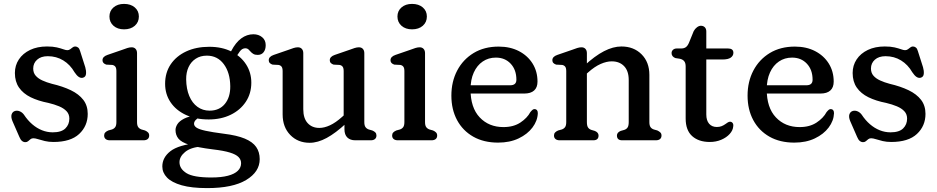

<svg xmlns="http://www.w3.org/2000/svg" viewBox="-20 -719 4804 984"><path d="M224.9 -431Q190.1 -431 170.2 -413.1Q150.2 -395.2 150.2 -367.8Q150.2 -345.7 162.9 -331.1Q175.5 -316.5 197.1 -306.7Q218.6 -296.8 245.9 -289.5Q301.7 -276.5 343 -256.6Q384.3 -236.7 407 -207.2Q429.6 -177.6 429.6 -135.4Q429.6 -73.4 385.7 -32.4Q341.8 8.6 253.8 8.6Q229.8 8.6 210.1 3.9Q190.3 -0.9 175.6 -5.6Q160.8 -10.4 151 -10.4Q142.1 -10.4 136 -5.4Q129.9 -0.4 124.1 4.6Q118.3 9.6 110 9.6Q100.2 9.6 92.5 3.1Q84.8 -3.5 79 -17.8L43.6 -98.8Q35.2 -119.5 39.6 -132.9Q44.1 -146.3 56.6 -150.2Q68.3 -153.8 81 -148.6Q93.7 -143.4 102.6 -131.4Q121.6 -102.6 145.1 -82.3Q168.6 -62 195.3 -51.4Q222 -40.8 250.2 -40.8Q294.9 -40.8 315.1 -60.9Q335.4 -80.9 335.4 -111.2Q335.4 -133.7 321.3 -148.8Q307.2 -164 282.8 -174.2Q258.3 -184.4 227.8 -191.6Q175.8 -201.7 137.2 -220.6Q98.7 -239.6 77.5 -270.1Q56.3 -300.7 56.3 -344.8Q56.3 -383.7 76.7 -414.5Q97.1 -445.3 134.2 -463.1Q171.3 -480.8 221 -480.8Q250.8 -480.8 271.1 -476.1Q291.3 -471.3 304.3 -466.6Q317.3 -461.8 324.8 -461.8Q333.2 -461.8 339.7 -466.6Q346.2 -471.3 352.3 -476.1Q358.3 -480.8 365.2 -480.8Q373.3 -480.8 380.2 -475.5Q387.1 -470.1 390.4 -457.8L417 -374.4Q422.2 -357 420.9 -340.8Q419.6 -324.5 404.8 -320.6Q394.1 -317.9 383.6 -324.9Q373 -332 362.2 -348.4Q339.7 -387.7 304.4 -409.3Q269 -431 224.9 -431Z M682.3 -446.6V-93.4Q682.3 -75.7 688.5 -67.4Q694.6 -59.1 705.3 -55.4L723.1 -50.4Q733.3 -46 738.9 -40Q744.5 -34 744.5 -24.4Q744.5 -12.8 737 -6.4Q729.4 0 715.5 0H542.7Q529.3 0 521.5 -6.4Q513.7 -12.8 513.7 -24.4Q513.7 -34 519.3 -40Q524.9 -46 535.1 -50.4L553.5 -55.4Q564.4 -59.1 570.4 -67.4Q576.5 -75.7 576.5 -93.4V-354.2Q576.5 -370.4 571.1 -377.3Q565.8 -384.2 555.9 -386.2L524.9 -387.8Q516 -390.6 510.6 -396.1Q505.3 -401.6 505.3 -410.2Q505.3 -419.6 511.6 -426.4Q518 -433.2 530.9 -437.6L606.3 -463.6Q621 -469.1 632.7 -472.9Q644.4 -476.6 654.5 -476.6Q667.5 -476.6 674.9 -468.5Q682.3 -460.4 682.3 -446.6ZM615.7 -568.6Q582.5 -568.6 561.7 -586.9Q540.9 -605.3 540.9 -634.4Q540.9 -663 561.7 -681Q582.5 -699 615.7 -699Q649.8 -699 670.8 -681Q691.7 -663 691.7 -634.4Q691.7 -605.3 670.8 -586.9Q649.8 -568.6 615.7 -568.6Z M1127.4 -33.6Q1066.4 -41.5 1033.3 -48.8Q1000.2 -56.1 987.4 -64.7Q974.5 -73.3 974.5 -84.8Q974.5 -94.9 982.9 -103.9Q991.2 -112.9 1007.3 -122.4L988.7 -128.8Q946.6 -123.1 922.7 -110.5Q898.8 -97.9 889.1 -82.5Q879.5 -67.1 879.5 -52.8Q879.5 -27.6 894.1 -9Q908.8 9.6 950.1 23.2Q991.5 36.7 1071.2 46.6Q1127 53.1 1158.4 62.9Q1189.8 72.6 1202.7 86.1Q1215.6 99.5 1215.6 117.5Q1215.6 139.8 1198.9 156.2Q1182.1 172.7 1148.3 181.6Q1114.4 190.6 1063 190.6Q971.3 190.6 935.6 168.3Q899.9 146.1 899.9 112.3Q899.9 83.7 928.4 60.1Q956.9 36.4 1011.4 32L994.6 13.4Q894.7 23.6 853.3 55.9Q811.9 88.2 811.9 134.2Q811.9 166 836.1 191.1Q860.4 216.1 911.2 230.6Q962.1 245 1041.9 245Q1172.6 245 1241.8 203.3Q1311 161.6 1311 96.6Q1311 60.3 1292.9 34.2Q1274.7 8.1 1234.4 -8.7Q1194 -25.5 1127.4 -33.6ZM1144.1 -421.4 1180.8 -411.1Q1197.7 -440.2 1209.4 -455.9Q1221.1 -471.6 1237.6 -471.6Q1246.8 -471.6 1252.6 -466.5Q1258.4 -461.3 1264.1 -454.6Q1269.7 -447.9 1278.2 -442.8Q1286.6 -437.6 1300.6 -437.6Q1320.1 -437.6 1330.9 -451.3Q1341.7 -464.9 1341.7 -487.6Q1341.7 -513.2 1323.6 -528.3Q1305.4 -543.4 1278.5 -543.4Q1245.2 -543.4 1216.5 -522.3Q1187.7 -501.1 1165.7 -458.8ZM1268 -295.3Q1268 -347.2 1241.3 -388.8Q1214.6 -430.3 1166.3 -454.8Q1117.9 -479.2 1052.4 -479.2Q985.5 -479.2 934.5 -455.5Q883.4 -431.7 854.8 -389.2Q826.2 -346.7 826.2 -289.7Q826.2 -236.5 853.9 -195.3Q881.6 -154 931.8 -130.4Q982 -106.8 1049.5 -106.8Q1112.9 -106.8 1162.1 -130.7Q1211.2 -154.5 1239.6 -197.1Q1268 -239.6 1268 -295.3ZM1040.2 -433.8Q1094.5 -433.8 1126.9 -390.3Q1159.3 -346.8 1160.1 -277Q1160.7 -220.8 1132.4 -186.4Q1104.1 -151.9 1053.9 -151.9Q1019 -151.9 992.1 -171.4Q965.1 -190.9 950 -227Q934.9 -263 934.1 -312.2Q933.7 -347.8 946.4 -375.2Q959.1 -402.5 983.1 -418.1Q1007 -433.8 1040.2 -433.8Z M1745.3 -57V-93.8L1741.3 -99.1V-354.2Q1741.3 -370.4 1735.9 -377.3Q1730.6 -384.2 1720.7 -386.2L1689.7 -387.8Q1680.8 -390.6 1675.5 -396.1Q1670.1 -401.6 1670.1 -410.2Q1670.1 -419.6 1676.5 -426.4Q1682.8 -433.2 1695.7 -437.6L1771.1 -463.6Q1785.8 -469.1 1797.5 -472.9Q1809.2 -476.6 1819.3 -476.6Q1832.3 -476.6 1839.7 -468.5Q1847.1 -460.4 1847.1 -446.6V-93.4Q1847.1 -75.7 1853.3 -67.4Q1859.4 -59.1 1870.1 -55.4L1887.9 -50.4Q1898.4 -46 1903.9 -40Q1909.3 -34 1909.3 -24.4Q1909.3 -13.1 1901.8 -6.6Q1894.2 0 1880.3 0H1800.9Q1774.8 0 1760.1 -14.3Q1745.3 -28.5 1745.3 -57ZM1428.5 -132.8V-354.2Q1428.5 -370.4 1423.1 -377.3Q1417.8 -384.2 1407.9 -386.2L1376.9 -387.8Q1368 -390.6 1362.6 -396.1Q1357.3 -401.6 1357.3 -410.2Q1357.3 -419.6 1363.6 -426.4Q1370 -433.2 1382.9 -437.6L1458.3 -463.6Q1473 -469.1 1484.7 -472.9Q1496.4 -476.6 1506.5 -476.6Q1519.5 -476.6 1526.9 -468.5Q1534.3 -460.4 1534.3 -446.6V-159.2Q1534.3 -112.4 1556.9 -87.9Q1579.5 -63.4 1616.7 -63.4Q1642.2 -63.4 1671.4 -77Q1700.5 -90.5 1733.1 -119.8L1756.1 -140.6L1781.5 -112.2L1754.3 -87.2Q1700 -36.8 1654.2 -12Q1608.5 12.8 1567.1 12.8Q1506.5 12.8 1467.5 -27.4Q1428.5 -67.5 1428.5 -132.8Z M2158.3 -446.6V-93.4Q2158.3 -75.7 2164.5 -67.4Q2170.6 -59.1 2181.3 -55.4L2199.1 -50.4Q2209.3 -46 2214.9 -40Q2220.5 -34 2220.5 -24.4Q2220.5 -12.8 2213 -6.4Q2205.4 0 2191.5 0H2018.7Q2005.3 0 1997.5 -6.4Q1989.7 -12.8 1989.7 -24.4Q1989.7 -34 1995.3 -40Q2000.9 -46 2011.1 -50.4L2029.5 -55.4Q2040.4 -59.1 2046.4 -67.4Q2052.5 -75.7 2052.5 -93.4V-354.2Q2052.5 -370.4 2047.1 -377.3Q2041.8 -384.2 2031.9 -386.2L2000.9 -387.8Q1992 -390.6 1986.6 -396.1Q1981.3 -401.6 1981.3 -410.2Q1981.3 -419.6 1987.6 -426.4Q1994 -433.2 2006.9 -437.6L2082.3 -463.6Q2097 -469.1 2108.7 -472.9Q2120.4 -476.6 2130.5 -476.6Q2143.5 -476.6 2150.9 -468.5Q2158.3 -460.4 2158.3 -446.6ZM2091.7 -568.6Q2058.5 -568.6 2037.7 -586.9Q2016.9 -605.3 2016.9 -634.4Q2016.9 -663 2037.7 -681Q2058.5 -699 2091.7 -699Q2125.8 -699 2146.8 -681Q2167.7 -663 2167.7 -634.4Q2167.7 -605.3 2146.8 -586.9Q2125.8 -568.6 2091.7 -568.6Z M2734.7 -300.8Q2734.7 -270.6 2717.3 -255.1Q2699.9 -239.6 2667.1 -239.6H2354.7V-282H2594.9Q2626.5 -282 2626.5 -310.4Q2626.5 -361.4 2597.2 -392.6Q2567.9 -423.8 2521.3 -423.8Q2483.5 -423.8 2454.1 -403.9Q2424.7 -384 2408.1 -347.4Q2391.5 -310.8 2391.5 -260.4Q2391.5 -167 2438.5 -117.4Q2485.4 -67.7 2560.3 -67.7Q2611.8 -67.7 2646.9 -90.9Q2681.9 -114.1 2698.1 -144.5Q2704.8 -152.7 2709.7 -156.5Q2714.5 -160.3 2720.5 -159.9Q2727.7 -159.7 2732 -154.4Q2736.3 -149 2736.3 -138.7Q2734.8 -99.9 2709 -65.6Q2683.2 -31.2 2638.1 -9.7Q2592.9 11.9 2532.8 11.9Q2459.2 11.9 2405.4 -18.6Q2351.6 -49.2 2322.4 -103.6Q2293.3 -158 2293.3 -228.8Q2293.3 -300.5 2323 -357.3Q2352.8 -414.1 2407.2 -447.2Q2461.7 -480.2 2535.7 -480.2Q2594.7 -480.2 2639.5 -457Q2684.3 -433.7 2709.5 -393.3Q2734.7 -352.8 2734.7 -300.8Z M2987.8 -446.6V-93.4Q2987.8 -74.5 2993.6 -65.8Q2999.3 -57.1 3010.4 -53.4L3028.6 -48Q3047.6 -40 3047.6 -24.4Q3047.6 0 3020.6 0H2848.2Q2834.8 0 2827 -6.4Q2819.2 -12.8 2819.2 -24.4Q2819.2 -34 2824.8 -40Q2830.4 -46 2840.6 -50.4L2859 -55.4Q2869.9 -59.1 2875.9 -67.4Q2882 -75.7 2882 -93.4V-354.2Q2882 -370.4 2876.6 -377.3Q2871.3 -384.2 2861.4 -386.2L2830.4 -387.8Q2821.5 -390.6 2816.1 -396.1Q2810.8 -401.6 2810.8 -410.2Q2810.8 -419.6 2817.1 -426.4Q2823.5 -433.2 2836.4 -437.6L2911.8 -463.6Q2926.5 -469.1 2938.2 -472.9Q2949.9 -476.6 2960 -476.6Q2973 -476.6 2980.4 -468.5Q2987.8 -460.4 2987.8 -446.6ZM2971 -327.4 2945.6 -355.8 2972.8 -380.8Q3028.3 -432.4 3075.4 -456.6Q3122.4 -480.8 3164.7 -480.8Q3227.8 -480.8 3267.9 -440.8Q3308 -400.7 3308 -335.2V-93.4Q3308 -75.7 3314.1 -67.3Q3320.1 -58.9 3331 -55.4L3348.8 -50.4Q3359 -45.6 3364.6 -39.8Q3370.2 -34 3370.2 -24.4Q3370.2 -12.8 3362.7 -6.4Q3355.1 0 3341.2 0H3168.8Q3141.8 0 3141.8 -24.4Q3141.8 -40 3160.8 -48L3179.6 -53.4Q3190.7 -57.1 3196.4 -65.8Q3202.2 -74.5 3202.2 -93.4V-308.8Q3202.2 -355.4 3178.5 -380Q3154.8 -404.6 3115.1 -404.6Q3088.7 -404.6 3058.2 -391.2Q3027.6 -377.8 2994 -347.8Z M3465 -417.7 3441.2 -421.4Q3432.3 -424.8 3427 -431.2Q3421.8 -437.7 3421.8 -446.9Q3421.8 -457 3429.2 -463.8Q3436.7 -470.6 3448.9 -470.6H3471.8Q3485.4 -470.6 3494.6 -477Q3503.8 -483.3 3510.7 -499.2L3535.2 -559.4Q3541.7 -571.5 3552.1 -579.3Q3562.4 -587 3572 -587Q3584.3 -587 3592.1 -579.3Q3599.8 -571.5 3599.8 -557.4V-132.2Q3599.8 -101.6 3614.2 -84.9Q3628.6 -68.2 3653.8 -68.2Q3667.6 -68.2 3677.9 -72.3Q3688.2 -76.4 3696 -82Q3703.7 -87.6 3710.1 -91.6Q3716.5 -95.6 3722.2 -95.2Q3729.6 -95 3734.6 -88.7Q3739.6 -82.3 3737.8 -71.2Q3736.3 -50.9 3719.8 -32.6Q3703.3 -14.2 3676.5 -2.8Q3649.7 8.6 3617.8 8.6Q3560.8 8.6 3527.4 -21.4Q3494 -51.3 3494 -111.8V-377.9Q3494 -395.9 3486.8 -405Q3479.7 -414.2 3465 -417.7ZM3550.2 -414.1V-470.6H3710.8Q3724.4 -470.6 3731.5 -465.2Q3738.6 -459.7 3738.6 -448.3Q3738.6 -433.6 3725.3 -423.8Q3712 -414.1 3682.2 -414.1Z M4252.7 -300.8Q4252.7 -270.6 4235.3 -255.1Q4217.9 -239.6 4185.1 -239.6H3872.7V-282H4112.9Q4144.5 -282 4144.5 -310.4Q4144.5 -361.4 4115.2 -392.6Q4085.9 -423.8 4039.3 -423.8Q4001.5 -423.8 3972.1 -403.9Q3942.7 -384 3926.1 -347.4Q3909.5 -310.8 3909.5 -260.4Q3909.5 -167 3956.5 -117.4Q4003.4 -67.7 4078.3 -67.7Q4129.8 -67.7 4164.9 -90.9Q4199.9 -114.1 4216.1 -144.5Q4222.8 -152.7 4227.7 -156.5Q4232.5 -160.3 4238.5 -159.9Q4245.7 -159.7 4250 -154.4Q4254.3 -149 4254.3 -138.7Q4252.8 -99.9 4227 -65.6Q4201.2 -31.2 4156.1 -9.7Q4110.9 11.9 4050.8 11.9Q3977.2 11.9 3923.4 -18.6Q3869.6 -49.2 3840.4 -103.6Q3811.3 -158 3811.3 -228.8Q3811.3 -300.5 3841 -357.3Q3870.8 -414.1 3925.2 -447.2Q3979.7 -480.2 4053.7 -480.2Q4112.7 -480.2 4157.5 -457Q4202.3 -433.7 4227.5 -393.3Q4252.7 -352.8 4252.7 -300.8Z M4518.4 -431Q4483.6 -431 4463.7 -413.1Q4443.7 -395.2 4443.7 -367.8Q4443.7 -345.7 4456.4 -331.1Q4469 -316.5 4490.6 -306.7Q4512.1 -296.8 4539.4 -289.5Q4595.2 -276.5 4636.5 -256.6Q4677.8 -236.7 4700.5 -207.2Q4723.1 -177.6 4723.1 -135.4Q4723.1 -73.4 4679.2 -32.4Q4635.3 8.6 4547.3 8.6Q4523.3 8.6 4503.6 3.9Q4483.8 -0.9 4469.1 -5.6Q4454.3 -10.4 4444.5 -10.4Q4435.6 -10.4 4429.5 -5.4Q4423.4 -0.4 4417.6 4.6Q4411.8 9.6 4403.5 9.6Q4393.7 9.6 4386 3.1Q4378.3 -3.5 4372.5 -17.8L4337.1 -98.8Q4328.7 -119.5 4333.1 -132.9Q4337.6 -146.3 4350.1 -150.2Q4361.8 -153.8 4374.5 -148.6Q4387.2 -143.4 4396.1 -131.4Q4415.1 -102.6 4438.6 -82.3Q4462.1 -62 4488.8 -51.4Q4515.5 -40.8 4543.7 -40.8Q4588.4 -40.8 4608.6 -60.9Q4628.9 -80.9 4628.9 -111.2Q4628.9 -133.7 4614.8 -148.8Q4600.7 -164 4576.3 -174.2Q4551.8 -184.4 4521.3 -191.6Q4469.3 -201.7 4430.7 -220.6Q4392.2 -239.6 4371 -270.1Q4349.8 -300.7 4349.8 -344.8Q4349.8 -383.7 4370.2 -414.5Q4390.6 -445.3 4427.7 -463.1Q4464.8 -480.8 4514.5 -480.8Q4544.3 -480.8 4564.6 -476.1Q4584.8 -471.3 4597.8 -466.6Q4610.8 -461.8 4618.3 -461.8Q4626.7 -461.8 4633.2 -466.6Q4639.7 -471.3 4645.8 -476.1Q4651.8 -480.8 4658.7 -480.8Q4666.8 -480.8 4673.7 -475.5Q4680.6 -470.1 4683.9 -457.8L4710.5 -374.4Q4715.7 -357 4714.4 -340.8Q4713.1 -324.5 4698.3 -320.6Q4687.6 -317.9 4677.1 -324.9Q4666.5 -332 4655.7 -348.4Q4633.2 -387.7 4597.9 -409.3Q4562.5 -431 4518.4 -431Z"/></svg>

Font: Fraunces SuperSoft Wonky
Style: Regular
Weight: 900
Version: Version 1.000;[b76b70a41]